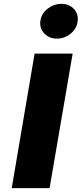

<svg xmlns="http://www.w3.org/2000/svg" viewBox="-20 -979 425 999"><path d="M190 -870Q185 -831 211 -804.5Q237 -778 276 -778Q315 -778 347 -803.5Q379 -829 384 -868Q389 -907 364 -933Q339 -959 300 -959Q261 -959 228 -934Q195 -909 190 -870ZM160 -700 41 0H238L358 -700Z"/></svg>

Font: Jost* 800 Heavy Italic
Style: Italic
Weight: 800
Italic angle: -10°
Version: Version 3.200; ttfautohint (v0.97) -l 8 -r 50 -G 200 -x 14 -